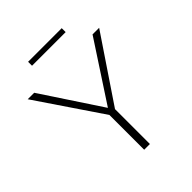

<svg xmlns="http://www.w3.org/2000/svg" viewBox="-220 -937 1070 1070"><g transform="rotate(-45 314.5 -402.0)"><path d="M447 -804V-773H182V-804ZM596 -658 338 -275V0H293V-274L33 -658H84L315 -308L544 -658Z"/></g></svg>

Font: EauTest Light
Style: Regular
Weight: 300
Designer: Christian Thalmann (Catharsis Fonts)
Version: Version 0.001;PS 000.001;hotconv 1.0.88;makeotf.lib2.5.64775